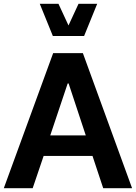

<svg xmlns="http://www.w3.org/2000/svg" viewBox="-20 -988 713 1008"><path d="M188.8 -968.1 257.5 -798.9H421.5L490.3 -968.1H392.3L339.6 -854.4L286.9 -968.1ZM209.1 -169.4H465.6L521.8 0H673.4L415.1 -709.1H259.1L0 0H151.6ZM335.3 -549.8H340.2L430.4 -277H243.8Z"/></svg>

Font: Estedad-FD VF
Style: Regular
Weight: 100
Designer: Amin Abedi
Version: Version 7.3